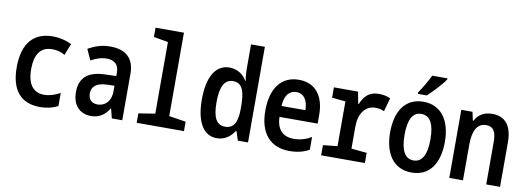

<svg xmlns="http://www.w3.org/2000/svg" viewBox="-60 -1131 4120 1505"><g transform="rotate(10 2000.0 -378.0)"><path d="M294 10C338 10 388 2 436 -23V-127C390 -102 347 -90 310 -90C227 -90 175 -145 175 -272C175 -392 222 -453 311 -453C349 -453 376 -447 413 -426L449 -518C403 -541 352 -553 299 -553C154 -553 61 -465 61 -266C61 -79 145 10 294 10Z M701 10C764 10 809 -20 843 -75H846L865 0H948V-370C948 -493 879 -553 756 -553C688 -553 635 -534 581 -504L620 -418C658 -439 700 -455 745 -455C801 -455 842 -430 842 -359V-333L750 -330C623 -326 552 -273 552 -155C552 -47 613 10 701 10ZM735 -88C695 -88 661 -109 661 -163C661 -221 701 -250 779 -254L841 -256V-213C841 -127 790 -88 735 -88Z M1063 0H1439V-75L1305 -96V-760H1079V-686L1194 -666V-96L1063 -75Z M1701 10C1762 10 1807 -22 1839 -71H1845L1868 0H1949V-761H1839V-566C1839 -539 1841 -503 1848 -473H1843C1815 -521 1766 -553 1705 -553C1592 -553 1534 -444 1534 -269C1534 -100 1589 10 1701 10ZM1751 -90C1681 -90 1651 -145 1651 -268C1651 -388 1680 -453 1752 -453C1828 -453 1847 -381 1847 -269V-251C1847 -151 1823 -90 1751 -90Z M2279 10C2352 10 2402 -8 2436 -28V-129C2402 -109 2357 -90 2296 -90C2207 -90 2160 -142 2157 -240H2461V-308C2461 -466 2384 -553 2258 -553C2119 -553 2039 -449 2039 -270C2039 -90 2126 10 2279 10ZM2348 -327H2158C2162 -413 2199 -455 2256 -455C2312 -455 2347 -409 2348 -327Z M2531 0H2879V-81L2756 -93V-267C2756 -371 2804 -441 2887 -441C2910 -441 2935 -437 2956 -426L2986 -534C2955 -548 2925 -553 2892 -553C2817 -553 2777 -510 2752 -448H2747L2729 -542H2537V-460L2645 -449V-93L2531 -81Z M3194 -618V-606H3265C3308 -645 3375 -717 3401 -757V-766H3280C3259 -721 3230 -671 3194 -618ZM3251 10C3400 10 3468 -108 3468 -272C3468 -452 3382 -553 3249 -553C3107 -553 3032 -443 3032 -273C3032 -107 3104 10 3251 10ZM3250 -86C3181 -86 3147 -150 3147 -273C3147 -395 3181 -456 3249 -456C3318 -456 3353 -395 3353 -272C3353 -150 3319 -86 3250 -86Z M3551 0H3660V-285C3660 -401 3696 -458 3766 -458C3820 -458 3845 -421 3845 -340V0H3955V-354C3955 -492 3896 -553 3796 -553C3733 -553 3686 -526 3660 -474H3655L3640 -542H3551Z"/></g></svg>

Font: Noto Sans Mono ExtraCondensed SemiBold
Style: Regular
Weight: 600
Width: 2
Designer: Monotype Design Team
Foundry: Monotype Imaging Inc.
Version: Version 2.014